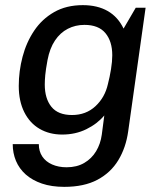

<svg xmlns="http://www.w3.org/2000/svg" viewBox="-20 -541 619 747"><path d="M230 186Q180.5 186 143.1 173.2Q105.8 160.5 80.2 137.9Q54.8 115.2 42.1 84.9Q29.5 54.5 29.5 19.8H131Q131 47.5 144.5 67.8Q158 88 182.8 98.9Q207.5 109.8 239.2 109.8Q278.8 109.8 307.6 93Q336.5 76.2 353.9 47.4Q371.2 18.5 376 -17L385.8 -91.8Q358.5 -59.2 316.1 -38.4Q273.8 -17.5 222 -17.5Q172.2 -17.5 134 -39.8Q95.8 -62 74.4 -104.8Q53 -147.5 53 -206.5Q53 -264.2 67.8 -320.2Q82.5 -376.2 112.9 -421.5Q143.2 -466.8 190.6 -493.9Q238 -521 302.2 -521Q359 -521 398.9 -498.2Q438.8 -475.5 460.8 -429.8L508.2 -511H546.5L478.8 -30.5Q470 33.2 440.4 82.1Q410.8 131 358.9 158.5Q307 186 230 186ZM260.2 -93.5Q314.5 -93.5 351.4 -127.8Q388.2 -162 399.8 -213.8Q407 -241.5 411.9 -271.8Q416.8 -302 416.8 -326Q416.8 -380.2 390.1 -412.2Q363.5 -444.2 308.5 -444.2Q273.2 -444.2 243.8 -429Q214.2 -413.8 193.9 -383.4Q173.5 -353 164.8 -307Q158 -270 156.1 -249.2Q154.2 -228.5 154.2 -212.2Q154.2 -157.5 180 -125.5Q205.8 -93.5 260.2 -93.5Z"/></svg>

Font: Chivo Medium
Style: Italic
Weight: 500
Italic angle: -8.05°
Designer: Hector Gatti
Foundry: Omnibus-Type
Version: Version 2.002